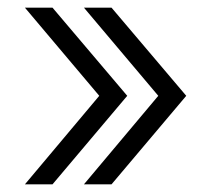

<svg xmlns="http://www.w3.org/2000/svg" viewBox="-20 -551 552 501"><path d="M45 -70H117L312 -301L117 -531H45L239 -301ZM199 -70H271L466 -301L271 -531H199L393 -301Z"/></svg>

Font: Wafeq Light
Style: Regular
Weight: 300
Designer: Rasmus Andersson & Azza Alameddine
Foundry: Google & TypeTogether
Version: Version 3.000;January 28, 2025;FontCreator 15.0.0.3014 64-bi